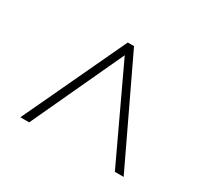

<svg xmlns="http://www.w3.org/2000/svg" viewBox="-101 -851 760 718"><g transform="rotate(30 279.5 -492.5)"><path d="M56 -271 264 -714H291L502 -271H464L278 -667L94 -271Z"/></g></svg>

Font: Noto Serif ExtraLight
Style: Italic
Weight: 200
Italic angle: -12°
Designer: Monotype Design Team
Foundry: Monotype Imaging Inc.
Version: Version 2.014; ttfautohint (v1.8.4.7-5d5b)